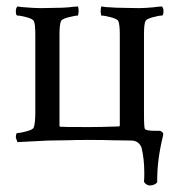

<svg xmlns="http://www.w3.org/2000/svg" viewBox="-20 -439 559 597"><path d="M468.8 127.9Q460.9 137.7 444.3 137.7Q440.4 137.7 434.6 133.8Q428.7 129.9 427.7 125Q428.7 117.2 428.7 99.6Q428.7 54.7 419.9 19.5Q411.1 -2 387.7 -2Q382.8 -2 363.3 -2.4Q343.8 -2.9 329.1 -2.9Q302.7 -3.9 258.8 -3.9Q214.8 -3.9 190.4 -2.9Q177.7 -2.9 157.2 -2.4Q136.7 -2 129.9 -2L34.2 2.9Q34.2 2 32.7 -1.5Q31.2 -4.9 30.3 -7.8Q29.3 -10.7 29.3 -11.7Q29.3 -25.4 34.2 -25.4Q43 -25.4 63 -30.8Q83 -36.1 85 -43Q89.8 -55.7 89.8 -91.8V-332Q89.8 -365.2 85 -374Q82 -379.9 63 -385.3Q43.9 -390.6 34.2 -390.6Q29.3 -390.6 29.3 -404.3Q29.3 -414.1 34.2 -418.9Q39.1 -418 47.9 -417Q56.6 -416 81.1 -414.6Q105.5 -413.1 127 -414.1Q148.4 -414.1 172.4 -415Q196.3 -416 209 -418L222.7 -418.9Q224.6 -411.1 224.6 -404.3L222.7 -390.6Q212.9 -390.6 192.9 -385.3Q172.9 -379.9 169.9 -374Q165 -363.3 165 -332V-48.8Q165 -44.9 168 -44.9Q173.8 -43.9 258.8 -43.9Q293 -43.9 349.6 -45.9Q352.5 -45.9 352.5 -49.8V-332Q352.5 -363.3 347.7 -374Q344.7 -379.9 324.7 -385.3Q304.7 -390.6 294.9 -390.6Q293 -398.4 293 -404.3Q293 -411.1 294.9 -418.9Q299.8 -418 309.1 -417Q318.4 -416 343.8 -415Q369.1 -414.1 390.6 -414.1Q412.1 -413.1 435.1 -414.6Q458 -416 470.7 -418L483.4 -418.9Q488.3 -414.1 488.3 -404.3Q488.3 -390.6 483.4 -390.6Q473.6 -390.6 454.6 -385.3Q435.5 -379.9 432.6 -374Q427.7 -365.2 427.7 -332V-85.9Q427.7 -41 430.7 -38.1Q433.6 -32.2 464.8 -32.2H478.5Q487.3 -27.3 487.3 -23.4V-18.6Q467.8 59.6 468.8 127.9Z"/></svg>

Font: Crimson Text
Style: Regular
Weight: 400
Version: Version 0.13